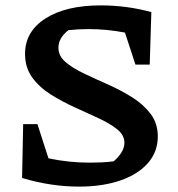

<svg xmlns="http://www.w3.org/2000/svg" viewBox="-20 -682 660 713"><path d="M274 11Q169 11 62 -21L66 -221H119L160 -94Q236 -78 313 -78Q335 -78 357.5 -79Q380 -80 402 -83Q417 -95 429.5 -113.5Q442 -132 442 -152Q442 -180 415.5 -201.5Q389 -223 347 -242.5Q305 -262 257.5 -283.5Q210 -305 168 -331.5Q126 -358 99.5 -394.5Q73 -431 73 -482Q73 -565 149 -613.5Q225 -662 354 -662Q451 -662 542 -637L536 -442H483L444 -561Q377 -574 308 -574Q272 -574 234 -570Q197 -541 197 -505Q197 -474 223.5 -451.5Q250 -429 292 -409Q334 -389 381.5 -368Q429 -347 471 -320.5Q513 -294 539.5 -259Q566 -224 566 -175Q566 -118 529 -76Q492 -34 426 -11.5Q360 11 274 11Z"/></svg>

Font: Piazzolla SemiBold
Style: Regular
Weight: 600
Designer: Juan Pablo del Peral
Foundry: Huerta Tipografica
Version: Version 1.330